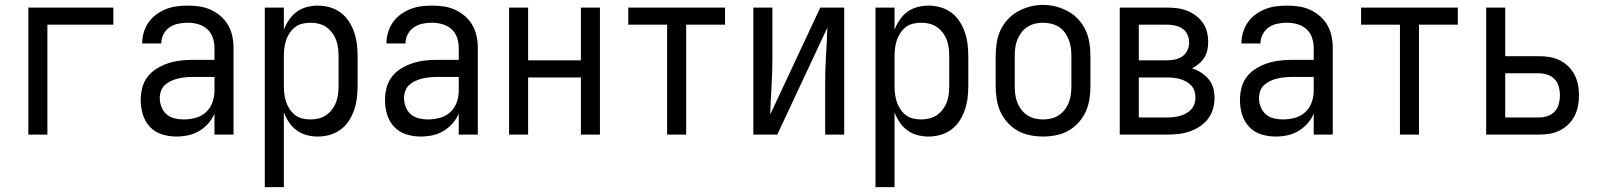

<svg xmlns="http://www.w3.org/2000/svg" viewBox="-20 -551 6540 786"><path d="M96 0V-520H444V-450H174V0Z M702 8Q672 8 643 -1Q614 -10 593.5 -32Q573 -54 564.5 -83Q556 -112 556 -141Q556 -167 562.5 -192Q569 -217 584.5 -237Q600 -257 622 -270.5Q644 -284 668.5 -292Q693 -300 718 -303Q743 -306 769 -306H858V-355Q858 -376 851 -397Q844 -418 828 -432Q812 -446 791 -452Q770 -458 749 -458Q729 -458 709.5 -454Q690 -450 674 -439Q658 -428 649 -410Q640 -392 640 -373Q640 -373 640 -373Q640 -373 640 -373Q640 -373 640 -373Q640 -373 640 -373Q640 -373 640 -373Q640 -373 640 -373H562Q562 -373 562 -373Q562 -373 562 -373Q562 -396 568.5 -418Q575 -440 588 -459Q601 -478 619.5 -491.5Q638 -505 659 -513.5Q680 -522 703 -525Q726 -528 749 -528Q773 -528 797 -524.5Q821 -521 843 -511Q865 -501 883.5 -485Q902 -469 914 -448Q926 -427 931 -403Q936 -379 936 -355V0H858V-86Q849 -64 832.5 -45.5Q816 -27 795 -14.5Q774 -2 750 3Q726 8 702 8ZM732 -62Q756 -62 780.5 -68.5Q805 -75 823 -91.5Q841 -108 849.5 -131.5Q858 -155 858 -180V-236H769Q754 -236 738.5 -234.5Q723 -233 708.5 -229.5Q694 -226 680 -219.5Q666 -213 655 -203Q644 -193 639 -178.5Q634 -164 634 -149Q634 -131 641 -113Q648 -95 662 -83Q676 -71 694.5 -66.5Q713 -62 732 -62Z M1064 215V-520H1142V-429Q1150 -450 1163 -469.5Q1176 -489 1194.5 -502.5Q1213 -516 1235.5 -522Q1258 -528 1281 -528Q1306 -528 1330.5 -521Q1355 -514 1375 -499Q1395 -484 1408.5 -463Q1422 -442 1430 -418.5Q1438 -395 1441 -370Q1444 -345 1444 -320V-200Q1444 -175 1441 -150Q1438 -125 1430 -101.5Q1422 -78 1408.5 -57Q1395 -36 1375 -21Q1355 -6 1330.5 1Q1306 8 1281 8Q1258 8 1235.5 2Q1213 -4 1194.5 -17.5Q1176 -31 1163 -50.5Q1150 -70 1142 -91V215ZM1251 -62Q1268 -62 1284.5 -66Q1301 -70 1315 -79.5Q1329 -89 1339.5 -103Q1350 -117 1356 -133Q1362 -149 1364 -166Q1366 -183 1366 -200V-320Q1366 -337 1364 -354Q1362 -371 1356 -387Q1350 -403 1339.5 -417Q1329 -431 1315 -440.5Q1301 -450 1284.5 -454Q1268 -458 1251 -458Q1234 -458 1217.5 -454Q1201 -450 1188 -440Q1175 -430 1165.5 -415.5Q1156 -401 1151 -385.5Q1146 -370 1144 -353.5Q1142 -337 1142 -320V-200Q1142 -183 1144 -166.5Q1146 -150 1151 -134.5Q1156 -119 1165.5 -104.5Q1175 -90 1188 -80Q1201 -70 1217.5 -66Q1234 -62 1251 -62Z M1702 8Q1672 8 1643 -1Q1614 -10 1593.5 -32Q1573 -54 1564.5 -83Q1556 -112 1556 -141Q1556 -167 1562.5 -192Q1569 -217 1584.5 -237Q1600 -257 1622 -270.5Q1644 -284 1668.5 -292Q1693 -300 1718 -303Q1743 -306 1769 -306H1858V-355Q1858 -376 1851 -397Q1844 -418 1828 -432Q1812 -446 1791 -452Q1770 -458 1749 -458Q1729 -458 1709.5 -454Q1690 -450 1674 -439Q1658 -428 1649 -410Q1640 -392 1640 -373Q1640 -373 1640 -373Q1640 -373 1640 -373Q1640 -373 1640 -373Q1640 -373 1640 -373Q1640 -373 1640 -373Q1640 -373 1640 -373H1562Q1562 -373 1562 -373Q1562 -373 1562 -373Q1562 -396 1568.5 -418Q1575 -440 1588 -459Q1601 -478 1619.5 -491.5Q1638 -505 1659 -513.5Q1680 -522 1703 -525Q1726 -528 1749 -528Q1773 -528 1797 -524.5Q1821 -521 1843 -511Q1865 -501 1883.5 -485Q1902 -469 1914 -448Q1926 -427 1931 -403Q1936 -379 1936 -355V0H1858V-86Q1849 -64 1832.5 -45.5Q1816 -27 1795 -14.5Q1774 -2 1750 3Q1726 8 1702 8ZM1732 -62Q1756 -62 1780.5 -68.5Q1805 -75 1823 -91.5Q1841 -108 1849.5 -131.5Q1858 -155 1858 -180V-236H1769Q1754 -236 1738.5 -234.5Q1723 -233 1708.5 -229.5Q1694 -226 1680 -219.5Q1666 -213 1655 -203Q1644 -193 1639 -178.5Q1634 -164 1634 -149Q1634 -131 1641 -113Q1648 -95 1662 -83Q1676 -71 1694.5 -66.5Q1713 -62 1732 -62Z M2064 0V-520H2142V-304H2358V-520H2436V0H2358V-234H2142V0Z M2711 0V-450H2552V-520H2948V-450H2789V0Z M3064 0V-520H3142V-312Q3142 -254 3138.5 -197Q3135 -140 3133 -82L3338 -520H3436V0H3358V-208Q3358 -266 3361.5 -323Q3365 -380 3367 -438L3162 0Z M3564 215V-520H3642V-429Q3650 -450 3663 -469.5Q3676 -489 3694.5 -502.5Q3713 -516 3735.5 -522Q3758 -528 3781 -528Q3806 -528 3830.5 -521Q3855 -514 3875 -499Q3895 -484 3908.5 -463Q3922 -442 3930 -418.5Q3938 -395 3941 -370Q3944 -345 3944 -320V-200Q3944 -175 3941 -150Q3938 -125 3930 -101.5Q3922 -78 3908.5 -57Q3895 -36 3875 -21Q3855 -6 3830.5 1Q3806 8 3781 8Q3758 8 3735.5 2Q3713 -4 3694.5 -17.5Q3676 -31 3663 -50.5Q3650 -70 3642 -91V215ZM3751 -62Q3768 -62 3784.5 -66Q3801 -70 3815 -79.5Q3829 -89 3839.5 -103Q3850 -117 3856 -133Q3862 -149 3864 -166Q3866 -183 3866 -200V-320Q3866 -337 3864 -354Q3862 -371 3856 -387Q3850 -403 3839.5 -417Q3829 -431 3815 -440.5Q3801 -450 3784.5 -454Q3768 -458 3751 -458Q3734 -458 3717.5 -454Q3701 -450 3688 -440Q3675 -430 3665.5 -415.5Q3656 -401 3651 -385.5Q3646 -370 3644 -353.5Q3642 -337 3642 -320V-200Q3642 -183 3644 -166.5Q3646 -150 3651 -134.5Q3656 -119 3665.5 -104.5Q3675 -90 3688 -80Q3701 -70 3717.5 -66Q3734 -62 3751 -62Z M4250 8Q4223 8 4196 2.5Q4169 -3 4146 -16Q4123 -29 4104.5 -49.5Q4086 -70 4075 -94.5Q4064 -119 4060 -146Q4056 -173 4056 -200V-320Q4056 -347 4060 -374Q4064 -401 4075 -425.5Q4086 -450 4104.5 -470.5Q4123 -491 4146.5 -504Q4170 -517 4196.5 -524Q4223 -531 4250 -531Q4277 -531 4303.5 -524Q4330 -517 4353.5 -504Q4377 -491 4395.5 -470.5Q4414 -450 4425 -425.5Q4436 -401 4440 -374Q4444 -347 4444 -320V-200Q4444 -173 4440 -146Q4436 -119 4425 -94.5Q4414 -70 4395.5 -49.5Q4377 -29 4354 -16Q4331 -3 4304 2.5Q4277 8 4250 8ZM4250 -62Q4267 -62 4284 -66Q4301 -70 4315 -79.5Q4329 -89 4339.5 -103Q4350 -117 4356 -133Q4362 -149 4364 -166Q4366 -183 4366 -200V-320Q4366 -337 4364 -354Q4362 -371 4355.5 -387.5Q4349 -404 4339 -418Q4329 -432 4314.5 -441Q4300 -450 4283 -454Q4266 -458 4248 -458Q4231 -458 4214.5 -453.5Q4198 -449 4184 -439.5Q4170 -430 4160 -416Q4150 -402 4144 -386.5Q4138 -371 4136 -354Q4134 -337 4134 -320V-200Q4134 -183 4136 -166Q4138 -149 4144 -133Q4150 -117 4160.5 -103Q4171 -89 4185 -79.5Q4199 -70 4216 -66Q4233 -62 4250 -62Z M4564 0V-520H4757Q4778 -520 4798.5 -517.5Q4819 -515 4838.5 -507.5Q4858 -500 4875 -487.5Q4892 -475 4904 -458Q4916 -441 4921 -420.5Q4926 -400 4926 -379Q4926 -362 4922.5 -345.5Q4919 -329 4910 -315Q4901 -301 4888 -290Q4875 -279 4860 -271Q4880 -265 4897.5 -253.5Q4915 -242 4928 -226.5Q4941 -211 4946.5 -191Q4952 -171 4952 -150Q4952 -127 4945.5 -104.5Q4939 -82 4924.5 -63.5Q4910 -45 4890.5 -32.5Q4871 -20 4849 -12.5Q4827 -5 4803.5 -2.5Q4780 0 4757 0ZM4642 -304H4757Q4774 -304 4790.5 -307.5Q4807 -311 4820.5 -320.5Q4834 -330 4841 -345.5Q4848 -361 4848 -377Q4848 -394 4841 -409.5Q4834 -425 4820.5 -434Q4807 -443 4790.5 -446.5Q4774 -450 4757 -450H4642ZM4642 -70H4757Q4771 -70 4784 -71.5Q4797 -73 4810 -76.5Q4823 -80 4835 -86.5Q4847 -93 4856 -102.5Q4865 -112 4869.5 -125Q4874 -138 4874 -152Q4874 -165 4870 -178Q4866 -191 4856.5 -201Q4847 -211 4835 -217.5Q4823 -224 4810.5 -227.5Q4798 -231 4784.5 -232.5Q4771 -234 4757 -234H4642Z M5202 8Q5172 8 5143 -1Q5114 -10 5093.5 -32Q5073 -54 5064.5 -83Q5056 -112 5056 -141Q5056 -167 5062.5 -192Q5069 -217 5084.5 -237Q5100 -257 5122 -270.5Q5144 -284 5168.5 -292Q5193 -300 5218 -303Q5243 -306 5269 -306H5358V-355Q5358 -376 5351 -397Q5344 -418 5328 -432Q5312 -446 5291 -452Q5270 -458 5249 -458Q5229 -458 5209.5 -454Q5190 -450 5174 -439Q5158 -428 5149 -410Q5140 -392 5140 -373Q5140 -373 5140 -373Q5140 -373 5140 -373Q5140 -373 5140 -373Q5140 -373 5140 -373Q5140 -373 5140 -373Q5140 -373 5140 -373H5062Q5062 -373 5062 -373Q5062 -373 5062 -373Q5062 -396 5068.5 -418Q5075 -440 5088 -459Q5101 -478 5119.5 -491.5Q5138 -505 5159 -513.5Q5180 -522 5203 -525Q5226 -528 5249 -528Q5273 -528 5297 -524.5Q5321 -521 5343 -511Q5365 -501 5383.5 -485Q5402 -469 5414 -448Q5426 -427 5431 -403Q5436 -379 5436 -355V0H5358V-86Q5349 -64 5332.5 -45.5Q5316 -27 5295 -14.5Q5274 -2 5250 3Q5226 8 5202 8ZM5232 -62Q5256 -62 5280.5 -68.5Q5305 -75 5323 -91.5Q5341 -108 5349.5 -131.5Q5358 -155 5358 -180V-236H5269Q5254 -236 5238.5 -234.5Q5223 -233 5208.5 -229.5Q5194 -226 5180 -219.5Q5166 -213 5155 -203Q5144 -193 5139 -178.5Q5134 -164 5134 -149Q5134 -131 5141 -113Q5148 -95 5162 -83Q5176 -71 5194.5 -66.5Q5213 -62 5232 -62Z M5711 0V-450H5552V-520H5948V-450H5789V0Z M6064 0V-520H6142V-321H6280Q6302 -321 6323.5 -317.5Q6345 -314 6364.5 -304.5Q6384 -295 6400 -279.5Q6416 -264 6426 -244.5Q6436 -225 6440 -203.5Q6444 -182 6444 -161Q6444 -139 6440 -117.5Q6436 -96 6426 -76.5Q6416 -57 6400 -41.5Q6384 -26 6364.5 -16.5Q6345 -7 6323.5 -3.5Q6302 0 6280 0ZM6142 -70H6280Q6298 -70 6315.5 -76Q6333 -82 6345 -95Q6357 -108 6361.5 -125.5Q6366 -143 6366 -161Q6366 -178 6361.5 -195.5Q6357 -213 6345 -226Q6333 -239 6315.5 -245Q6298 -251 6280 -251H6142Z"/></svg>

Font: Zed Sans
Style: Regular
Weight: 400
Designer: Belleve Invis
Foundry: Belleve Invis
Version: Version 1.0.0; ttfautohint (v1.8.4)